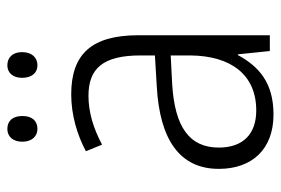

<svg xmlns="http://www.w3.org/2000/svg" viewBox="-141 -614 765 523"><g transform="rotate(-90 241.5 -352.5)"><path d="M117 -674C117 -649 131 -633 152 -633C174 -633 187 -648 187 -674C187 -700 174 -715 152 -715C131 -715 117 -700 117 -674ZM291 -675C291 -649 304 -633 325 -633C347 -633 361 -649 361 -675C361 -700 347 -715 325 -715C305 -715 291 -700 291 -675ZM246 -541C190 -541 136 -525 91 -501L109 -457C154 -481 198 -494 242 -494C316 -494 352 -455 352 -352V-313L268 -308C122 -300 43 -245 43 -139C43 -49 96 10 191 10C278 10 322 -30 353 -87H355L364 0H407V-358C407 -485 356 -541 246 -541ZM274 -266 352 -270V-217C351 -105 299 -37 202 -37C139 -37 101 -72 101 -139C101 -219 157 -259 274 -266Z"/></g></svg>

Font: Noto Sans SemiCondensed Light
Style: Regular
Weight: 300
Width: 4
Designer: Monotype Design Team
Foundry: Monotype Imaging Inc.
Version: Version 2.013